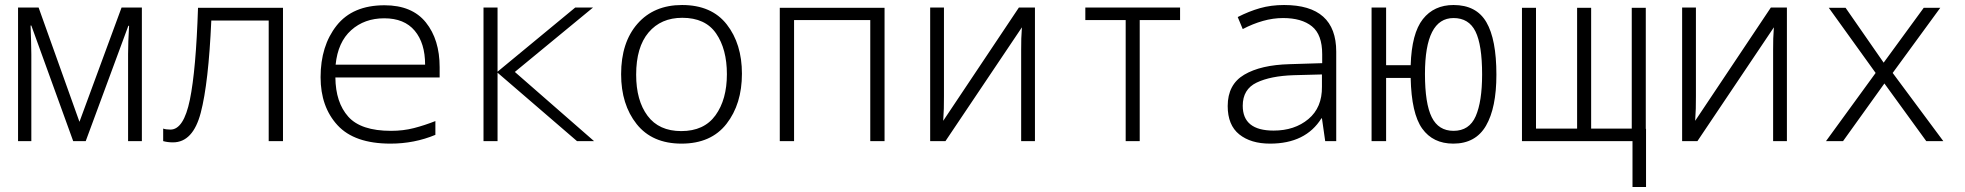

<svg xmlns="http://www.w3.org/2000/svg" viewBox="-20 -563 7840 766"><path d="M105 0V-346Q105 -370 104 -399Q103 -428 102 -461H105L272 0H322L492 -460H495Q491 -394 491 -347V0H546V-533H465L297 -77L134 -533H52V0Z M823 -481H1052V0H1109V-532H770Q762 -284 737.5 -165Q713 -46 660 -46Q642 -46 631 -50V0Q649 5 670 5Q750 5 781 -113.5Q812 -232 823 -481Z M1717 -25V-80Q1674 -63 1631.5 -52Q1589 -41 1540 -41Q1420 -41 1369.5 -97.5Q1319 -154 1318 -254H1734V-295Q1734 -405 1679 -473.5Q1624 -542 1514 -542Q1387 -542 1323 -461Q1259 -380 1259 -255Q1259 -137 1326.5 -63.5Q1394 10 1538 10Q1633 10 1717 -25ZM1513 -490Q1593 -490 1634.5 -440.5Q1676 -391 1676 -305H1319Q1328 -395 1381 -442.5Q1434 -490 1513 -490Z M1965 0V-273L2282 0H2350L2034 -276L2346 -533H2275L1965 -277V-533H1909V0Z M2940 -269Q2940 -388 2879.5 -465.5Q2819 -543 2701 -543Q2589 -543 2523.5 -468.5Q2458 -394 2458 -267Q2458 -146 2520 -68Q2582 10 2699 10Q2817 10 2878.5 -69Q2940 -148 2940 -269ZM2518 -265Q2518 -375 2567.5 -433.5Q2617 -492 2702 -492Q2794 -492 2837 -429.5Q2880 -367 2880 -267Q2880 -166 2834.5 -103Q2789 -40 2698 -40Q2609 -40 2563.5 -101Q2518 -162 2518 -265Z M3148 0V-483H3452V0H3509V-532H3091V0Z M3752 0 4057 -454Q4055 -428 4054.5 -409Q4054 -390 4054 -365V0H4109V-533H4045L3743 -81Q3745 -110 3745.5 -130Q3746 -150 3746 -179V-533H3691V0Z M4527 0V-483H4688V-533H4310V-483H4471V0Z M4938 -141Q4938 -207 4993.5 -233.5Q5049 -260 5141 -263L5254 -266V-217Q5255 -134 5200 -88Q5145 -42 5061 -42Q4938 -42 4938 -141ZM5252 -91H5254L5267 0H5311V-357Q5311 -543 5103 -543Q5051 -543 5007 -530.5Q4963 -518 4918 -495L4938 -447Q4978 -468 5018.5 -479.5Q5059 -491 5099 -491Q5173 -491 5214 -458Q5255 -425 5255 -347V-311L5125 -307Q5010 -304 4944 -265Q4878 -226 4878 -140Q4878 -64 4924 -27Q4970 10 5047 10Q5189 10 5252 -91Z M5778 10Q5867 10 5908.5 -61.5Q5950 -133 5950 -265Q5950 -406 5910 -474.5Q5870 -543 5779 -543Q5701 -543 5656.5 -486.5Q5612 -430 5608 -303H5510V-533H5452V0H5510V-252H5608Q5611 -110 5654 -50Q5697 10 5778 10ZM5665 -268Q5665 -491 5779 -491Q5840 -491 5866.5 -437.5Q5893 -384 5893 -266Q5893 -158 5867.5 -99.5Q5842 -41 5779 -41Q5719 -41 5692 -95.5Q5665 -150 5665 -268Z M6547 183V-49H6546V-532H6490V-50H6328V-532H6272V-50H6108V-532H6052V0H6493V183Z M6752 0 7057 -454Q7055 -428 7054.5 -409Q7054 -390 7054 -365V0H7109V-533H7045L6743 -81Q6745 -110 6745.5 -130Q6746 -150 6746 -179V-533H6691V0Z M7333 0 7498 -230 7665 0H7733L7531 -272L7721 -532H7655L7495 -313L7343 -532H7276L7463 -272L7265 0Z"/></svg>

Font: Noto Sans Mono UI Light
Style: Regular
Weight: 300
Designer: Monotype Design team
Foundry: Monotype Imaging Inc.
Version: 1.000